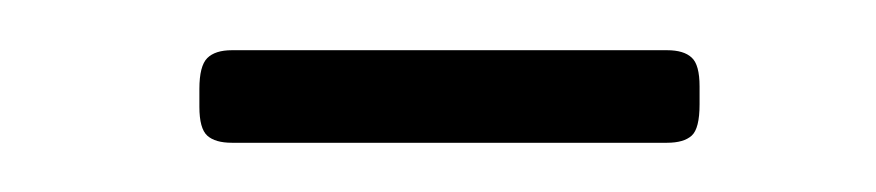

<svg xmlns="http://www.w3.org/2000/svg" viewBox="-20 -164 356 78"><path d="M74.2 -106Q67.4 -106 64.2 -108.9Q61 -111.8 61 -120.6V-127.9Q61 -137.2 64.2 -140.4Q67.4 -143.6 74.2 -143.6H251Q257.8 -143.6 261 -140.6Q264.2 -137.7 264.2 -128.9V-121.6Q264.2 -111.8 261 -108.9Q257.8 -106 251 -106Z"/></svg>

Font: BenchNine Light
Style: Regular
Weight: 300
Version: Version 1 ; ttfautohint (v0.92.18-e454-dirty) -l 8 -r 50 -G 